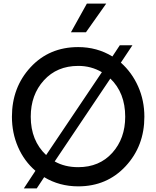

<svg xmlns="http://www.w3.org/2000/svg" viewBox="-20 -1020 863 1061"><path d="M455.1 -841.8H372.1L460 -1000H566.9ZM647.9 -673.8Q709 -619.6 743.4 -542.2Q777.8 -464.8 777.8 -375Q777.8 -212.9 674.3 -101.6Q570.8 9.8 412.1 9.8Q308.1 9.8 224.1 -41L183.1 21H111.8L175.8 -76.2Q113.8 -129.4 79.8 -207.3Q45.9 -285.2 45.9 -375Q45.9 -537.1 148.9 -648.4Q252 -759.8 412.1 -759.8Q516.1 -759.8 601.1 -708L642.1 -770H711.9ZM149.9 -375Q149.9 -243.2 234.9 -163.1L543 -621.1Q482.9 -656.2 412.1 -655.8Q294.9 -655.8 222.4 -575.9Q149.9 -496.1 149.9 -375ZM412.1 -96.2Q529.3 -96.2 600.6 -175.5Q671.9 -254.9 671.9 -375Q671.9 -506.8 589.8 -585.9L282.2 -127.9Q337.9 -96.2 412.1 -96.2Z"/></svg>

Font: Oakes Grotesk
Style: Medium
Weight: 500
Designer: Samuel Oakes
Foundry: Samuel Oakes
Version: Version 1.0 | wf-rip DC20170320